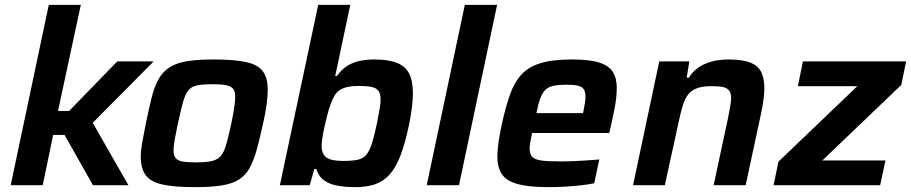

<svg xmlns="http://www.w3.org/2000/svg" viewBox="-20 -763 3753 791"><path d="M24 0 181 -743H313L219 -306H265L463 -510H613L362 -257L509 0H363L246 -207H199L156 0Z M784 8Q697 8 648.5 -3Q600 -14 580 -41.5Q560 -69 560 -115Q560 -142 566 -176Q572 -210 581 -255Q594 -319 605.5 -364Q617 -409 634.5 -439Q652 -469 680 -486.5Q708 -504 751.5 -511Q795 -518 860 -518Q947 -518 995.5 -507Q1044 -496 1063.5 -468.5Q1083 -441 1083 -394Q1083 -367 1078.5 -333Q1074 -299 1064 -255Q1050 -191 1037.5 -146Q1025 -101 1008.5 -71Q992 -41 964.5 -23.5Q937 -6 893.5 1Q850 8 784 8ZM789 -94Q822 -94 843 -97.5Q864 -101 877.5 -110Q891 -119 900 -136.5Q909 -154 916.5 -183.5Q924 -213 933 -255Q941 -293 945 -320Q949 -347 949 -365Q949 -386 940.5 -397Q932 -408 912 -412Q892 -416 856 -416Q815 -416 791 -411Q767 -406 754.5 -389Q742 -372 733.5 -340.5Q725 -309 713 -255Q705 -216 700 -189Q695 -162 695 -144Q695 -123 703.5 -112Q712 -101 732.5 -97.5Q753 -94 789 -94Z M1442 8Q1406 8 1373 2.5Q1340 -3 1316.5 -19Q1293 -35 1283 -67H1275L1256 0H1133L1291 -743H1423L1361 -450H1368Q1388 -478 1412 -492.5Q1436 -507 1464 -512.5Q1492 -518 1522 -518Q1578 -518 1613 -505Q1648 -492 1664.5 -462Q1681 -432 1681 -378Q1681 -353 1677 -320.5Q1673 -288 1665 -248Q1649 -172 1630 -122.5Q1611 -73 1585.5 -44.5Q1560 -16 1525.5 -4Q1491 8 1442 8ZM1393 -100Q1429 -100 1452 -104.5Q1475 -109 1488.5 -124.5Q1502 -140 1512 -171.5Q1522 -203 1533 -255Q1539 -288 1543.5 -312Q1548 -336 1548 -352Q1548 -377 1539 -389Q1530 -401 1510 -405Q1490 -409 1457 -409Q1432 -409 1413 -405Q1394 -401 1380 -392Q1366 -383 1357 -367Q1350 -355 1342.5 -335Q1335 -315 1328.5 -289.5Q1322 -264 1316.5 -239Q1311 -214 1308 -194.5Q1305 -175 1305 -164Q1305 -128 1325 -114Q1345 -100 1393 -100Z M1738 0 1895 -743H2028L1871 0Z M2241 8Q2160 8 2113.5 -4.5Q2067 -17 2048 -45Q2029 -73 2029 -117Q2029 -144 2034 -178.5Q2039 -213 2048 -254Q2063 -322 2080.5 -372Q2098 -422 2127 -454.5Q2156 -487 2206 -502.5Q2256 -518 2335 -518Q2408 -518 2448 -505.5Q2488 -493 2504.5 -467Q2521 -441 2521 -401Q2521 -382 2518.5 -358.5Q2516 -335 2510.5 -309Q2505 -283 2499 -254L2490 -215H2172Q2168 -195 2165 -178.5Q2162 -162 2162 -150Q2162 -128 2173 -116.5Q2184 -105 2212 -101.5Q2240 -98 2291 -98Q2313 -98 2340 -99Q2367 -100 2395.5 -102Q2424 -104 2449 -106L2428 -8Q2405 -3 2373 0.5Q2341 4 2306.5 6Q2272 8 2241 8ZM2190 -297H2382L2384 -307Q2388 -326 2390 -340Q2392 -354 2392 -365Q2392 -386 2384 -396.5Q2376 -407 2359 -410.5Q2342 -414 2314 -414Q2281 -414 2260 -409.5Q2239 -405 2226.5 -392.5Q2214 -380 2205.5 -356.5Q2197 -333 2190 -297Z M2588 0 2696 -510H2820L2809 -443H2818Q2834 -469 2857.5 -485Q2881 -501 2912 -509.5Q2943 -518 2981 -518Q3039 -518 3071.5 -505Q3104 -492 3116.5 -465.5Q3129 -439 3129 -398Q3129 -380 3125.5 -353.5Q3122 -327 3116 -298L3052 0H2920L2979 -275Q2984 -301 2988 -323Q2992 -345 2992 -358Q2992 -380 2983.5 -390.5Q2975 -401 2958 -404.5Q2941 -408 2912 -408Q2875 -408 2851.5 -399.5Q2828 -391 2814.5 -373Q2801 -355 2792.5 -327Q2784 -299 2776 -261L2719 0Z M3167 0 3187 -97 3512 -408H3267L3288 -510H3713L3693 -413L3368 -102H3628L3606 0Z"/></svg>

Font: Saira Thin SemiBold
Style: Italic
Weight: 600
Italic angle: -12°
Version: Version 1.101